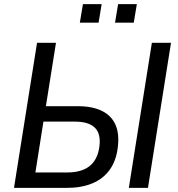

<svg xmlns="http://www.w3.org/2000/svg" viewBox="-20 -913 864 933"><path d="M48 0 160 -705H252L203 -397H357Q429 -397 475.5 -374Q522 -351 541.5 -306Q561 -261 552 -194Q544 -130 512 -86.5Q480 -43 427.5 -21.5Q375 0 305 0ZM152 -75H307Q377 -75 416 -106.5Q455 -138 463 -201Q471 -263 441 -292.5Q411 -322 344 -322H191ZM606 0 718 -705H811L699 0ZM539 -803 554 -893H645L630 -803ZM368 -803 383 -893H474L459 -803Z"/></svg>

Font: Nunito Sans 10pt SemiCondensed Medium
Style: Italic
Weight: 500
Width: 4
Italic angle: -9°
Designer: Vernon Adams
Foundry: Vernon Adams
Version: Version 3.101;gftools[0.9.27]